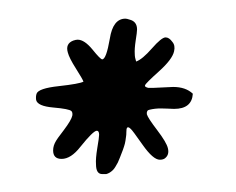

<svg xmlns="http://www.w3.org/2000/svg" viewBox="-20 -622 258 210"><path d="M20 -519.5Q22 -525.4 44.4 -527.8Q66.9 -530.3 71.3 -532.7Q70.3 -535.6 63 -547.1Q55.7 -558.6 54.2 -564.5Q51.3 -574.2 60.1 -577.6Q63 -578.6 64.9 -578.6Q72.3 -578.6 81.1 -567.9Q89.8 -557.1 91.8 -557.1Q96.2 -557.1 100.1 -579.6Q103.5 -601.6 117.2 -601.6Q118.7 -601.6 121.6 -600.6Q129.9 -598.6 129.9 -589.8Q129.9 -586.9 128.4 -577.6Q127 -568.4 127.4 -563Q127.4 -559.1 128.9 -554.7Q135.7 -557.1 146.2 -569.1Q156.7 -581.1 161.1 -581.1Q165 -581.1 168.5 -576.2Q171.9 -572.3 170.4 -565.9Q168.5 -557.1 153.8 -543.9Q139.2 -530.8 138.7 -528.8Q138.2 -527.8 139.2 -527.1Q140.1 -526.4 142.1 -525.9H147.9Q151.4 -525.9 158.7 -526.4Q166 -526.9 169.4 -526.9Q183.1 -526.9 190.9 -519.5Q189.9 -502.9 170.4 -502.9Q168 -502.9 163.1 -503.2Q158.2 -503.4 155.8 -503.4Q149.4 -503.4 143.6 -502Q140.1 -501.5 140.6 -497.1Q141.6 -493.2 151.9 -479.7Q162.1 -466.3 163.6 -460Q165.5 -452.6 160.2 -448.7Q158.2 -447.3 154.8 -447.3Q147.5 -447.3 136 -463.6Q124.5 -480 123 -481Q121.6 -482.4 120.6 -482.7Q119.6 -482.9 119.1 -482.4Q118.7 -481.9 118.4 -480.7Q118.2 -479.5 118.2 -477.5Q118.2 -474.6 117.9 -472.9Q117.7 -471.2 117.2 -468Q116.7 -464.8 115.7 -461.9Q115.7 -461.4 114.5 -458.3Q113.3 -455.1 112.8 -453.9Q112.3 -452.6 111.1 -449.5Q109.9 -446.3 108.9 -444.3Q107.9 -442.4 106.4 -439.9Q105 -437.5 103.5 -436Q102.1 -434.6 100.1 -433.3Q98.1 -432.1 96.2 -431.6H91.8Q85 -431.6 85 -442.4Q84.5 -448.2 86.4 -460Q88.4 -471.7 88.4 -474.6Q88.4 -479 85.9 -479Q82 -479 67.9 -461.4Q57.6 -448.2 47.4 -448.2Q38.1 -448.2 38.1 -457.5Q38.1 -462.9 41.5 -468.3Q41.5 -468.8 49.8 -479.7Q58.1 -490.7 59.1 -495.6Q59.6 -499 58.1 -500.5Q55.7 -502.9 38.3 -504.4Q21 -505.9 19.5 -512.7Q19 -516.6 20 -519.5Z"/></svg>

Font: Sintesa 4
Style: 4
Weight: 400
Version: Version 001.000